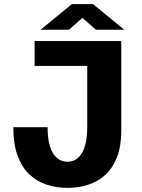

<svg xmlns="http://www.w3.org/2000/svg" viewBox="-20 -899 690 930"><path d="M306.5 11Q252 11 204.5 -5Q157 -21 121 -55.5Q85 -90 64.8 -146.2Q44.5 -202.5 44.5 -283H210.5Q210.5 -226.5 222.2 -189.5Q234 -152.5 255.8 -134Q277.5 -115.5 306.5 -115.5Q336 -115.5 357.5 -134Q379 -152.5 390.8 -189.5Q402.5 -226.5 402.5 -283V-579.5H147.5V-700H567.5V-267Q567.5 -192.5 547.5 -139.8Q527.5 -87 492 -53.8Q456.5 -20.5 409 -4.8Q361.5 11 306.5 11ZM176.5 -755 328 -879H430.5L582 -755H444.5L379.5 -812.5L314 -755Z"/></svg>

Font: Trispace Thin
Style: Bold
Weight: 700
Version: Version 1.210